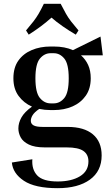

<svg xmlns="http://www.w3.org/2000/svg" viewBox="-20 -760 572 1003"><path d="M511 52Q511 134 449.5 178.5Q388 223 281 223Q163 223 105 184.5Q47 146 42 89L149 72Q145 125 174.5 156.5Q204 188 281 188Q353 188 397.5 161Q442 134 442 83Q442 47 415.5 28.5Q389 10 328 10H214Q161 10 130.5 -5Q100 -20 88 -42.5Q76 -65 76 -89Q76 -118 92 -146.5Q108 -175 147 -203Q104 -222 77 -259Q50 -296 50 -351Q50 -407 76 -443.5Q102 -480 146 -498.5Q190 -517 244 -517H261Q319 -517 361 -498L505 -569L517 -471H403Q427 -450 440.5 -420.5Q454 -391 454 -351Q454 -297 428 -260Q402 -223 358.5 -204Q315 -185 261 -185H244Q214 -185 185 -191Q160 -174 150.5 -158.5Q141 -143 141 -129Q141 -113 155.5 -105Q170 -97 203 -97H333Q419 -97 465 -58.5Q511 -20 511 52ZM261 -220Q293 -220 316 -248Q339 -276 339 -351Q339 -426 316 -454Q293 -482 261 -482H244Q212 -482 188.5 -454Q165 -426 165 -351Q165 -276 188.5 -248Q212 -220 244 -220ZM390 -601 376 -579Q340 -600 307 -623Q274 -646 249 -668Q198 -622 130 -579L116 -601Q140 -629 155 -648.5Q170 -668 182 -688.5Q194 -709 209 -740H297Q313 -709 324.5 -688.5Q336 -668 351 -648.5Q366 -629 390 -601Z"/></svg>

Font: Inria Serif
Style: Bold
Weight: 700
Designer: Black Foundry Team
Foundry: Black Foundry
Version: Version 1.000; ttfautohint (v1.8.3)